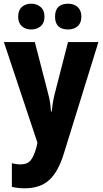

<svg xmlns="http://www.w3.org/2000/svg" viewBox="-20 -776 555 1036"><path d="M1 -549 182 -6 177 17Q164 66 146 88.5Q128 111 91 111Q78 111 66 109Q54 107 44 105V232Q74 240 113 240Q197 240 246 195Q295 150 325 51L511 -549H347L274 -265Q268 -240 264.5 -217.5Q261 -195 259 -174H255Q254 -196 250.5 -220Q247 -244 241 -266L168 -549ZM277 -686Q277 -617 348 -617Q379 -617 399 -634.5Q419 -652 419 -686Q419 -720 399 -738Q379 -756 348 -756Q277 -756 277 -686ZM78 -686Q78 -652 98 -634.5Q118 -617 148 -617Q179 -617 199.5 -634.5Q220 -652 220 -686Q220 -720 199.5 -738Q179 -756 148 -756Q118 -756 98 -738.5Q78 -721 78 -686Z"/></svg>

Font: Noto Sans Display SemiCondensed Extra
Style: Regular
Weight: 800
Width: 4
Designer: Monotype Design Team
Foundry: Monotype Imaging Inc.
Version: Version 1.900